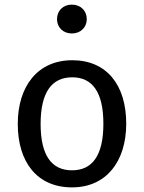

<svg xmlns="http://www.w3.org/2000/svg" viewBox="-20 -800 624 832"><path d="M292 12C441 12 527 -101 527 -264C527 -431 443 -539 293 -539C143 -539 57 -426 57 -263C57 -96 142 12 292 12ZM293 -465C380 -465 428 -401 428 -264C428 -126 380 -62 292 -62C204 -62 156 -126 156 -263C156 -401 205 -465 293 -465ZM227 -717C227 -682 253 -655 291 -655C330 -655 356 -682 356 -717C356 -753 330 -780 291 -780C253 -780 227 -753 227 -717Z"/></svg>

Font: FiraGO Unicode
Style: Regular
Weight: 400
Designer: bBox Type
Foundry: bBox Type GmbH
Version: Version 1.001;PS 001.001;hotconv 1.0.88;makeotf.lib2.5.64775